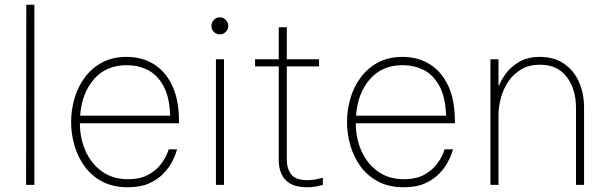

<svg xmlns="http://www.w3.org/2000/svg" viewBox="-20 -780 2569 810"><path d="M125 0H90L91 -760H125Z M519 10Q457 10 411.5 -14Q366 -38 337 -78Q308 -118 294 -167Q280 -216 280 -265Q280 -315 294 -364Q308 -413 337.5 -453Q367 -493 411 -516.5Q455 -540 515 -540Q579 -540 628.5 -509.5Q678 -479 706.5 -419Q735 -359 735 -270V-260H317Q317 -197 341 -143Q365 -89 410.5 -56.5Q456 -24 519 -24Q572 -24 606 -43Q640 -62 658.5 -87Q677 -112 684.5 -131Q692 -150 692 -150H727Q727 -150 722 -134Q717 -118 704 -94Q691 -70 667.5 -46Q644 -22 608 -6Q572 10 519 10ZM318 -292H698Q695 -373 668.5 -419.5Q642 -466 602 -485.5Q562 -505 515 -505Q428 -505 376.5 -446Q325 -387 318 -292Z M925 0H891V-530H925ZM907 -635Q892 -635 882 -645.5Q872 -656 872 -671Q872 -685 882 -696Q892 -707 907 -707Q922 -707 932.5 -696Q943 -685 943 -671Q943 -656 932.5 -645.5Q922 -635 907 -635Z M1275 10Q1252 10 1233 5.5Q1214 1 1199.5 -8.5Q1185 -18 1175.5 -32Q1166 -46 1161 -64.5Q1156 -83 1156 -106V-665H1190V-106Q1190 -69 1208.5 -44.5Q1227 -20 1276 -20Q1299 -20 1320.5 -25Q1342 -30 1342 -30V0Q1342 0 1321 5Q1300 10 1275 10ZM1326 -500H1056V-530H1326Z M1683 10Q1621 10 1575.5 -14Q1530 -38 1501 -78Q1472 -118 1458 -167Q1444 -216 1444 -265Q1444 -315 1458 -364Q1472 -413 1501.5 -453Q1531 -493 1575 -516.5Q1619 -540 1679 -540Q1743 -540 1792.5 -509.5Q1842 -479 1870.5 -419Q1899 -359 1899 -270V-260H1481Q1481 -197 1505 -143Q1529 -89 1574.5 -56.5Q1620 -24 1683 -24Q1736 -24 1770 -43Q1804 -62 1822.5 -87Q1841 -112 1848.5 -131Q1856 -150 1856 -150H1891Q1891 -150 1886 -134Q1881 -118 1868 -94Q1855 -70 1831.5 -46Q1808 -22 1772 -6Q1736 10 1683 10ZM1482 -292H1862Q1859 -373 1832.5 -419.5Q1806 -466 1766 -485.5Q1726 -505 1679 -505Q1592 -505 1540.5 -446Q1489 -387 1482 -292Z M2083 0H2049V-530H2083V-420H2086Q2094 -442 2114.5 -470Q2135 -498 2170.5 -519Q2206 -540 2258 -540Q2317 -540 2358.5 -512Q2400 -484 2422 -435.5Q2444 -387 2444 -325V0H2410V-325Q2410 -404 2371 -455.5Q2332 -507 2258 -507Q2212 -507 2179 -487.5Q2146 -468 2124.5 -436Q2103 -404 2093 -366.5Q2083 -329 2083 -292Z"/></svg>

Font: Be Vietnam Pro Variable Thin
Style: Regular
Weight: 100
Designer: Lam Bao, Tony Le, Vietanh Nguyen
Foundry: Yellow Type Foundry
Version: Version 1.002